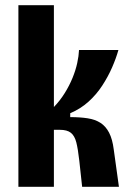

<svg xmlns="http://www.w3.org/2000/svg" viewBox="-20 -721 499 741"><path d="M51 0V-701H188V-308Q212 -333 230 -362Q248 -391 260 -420.5Q272 -450 278 -477.5Q284 -505 285 -528H437Q428 -496 412.5 -460.5Q397 -425 374.5 -390.5Q352 -356 321.5 -328.5Q291 -301 251 -284V-269Q289 -269 318 -264.5Q347 -260 367.5 -247Q388 -234 401 -209Q414 -184 419 -144L439 0H297L286 -101Q281 -146 274.5 -171.5Q268 -197 253.5 -208.5Q239 -220 211 -220H188V0Z"/></svg>

Font: Bricolage Grotesque Condensed
Style: Bold
Weight: 700
Width: 3
Designer: Mathieu Triay
Foundry: Atelier Triay
Version: Version 1.001;gftools[0.9.33.dev8+g029e19f]